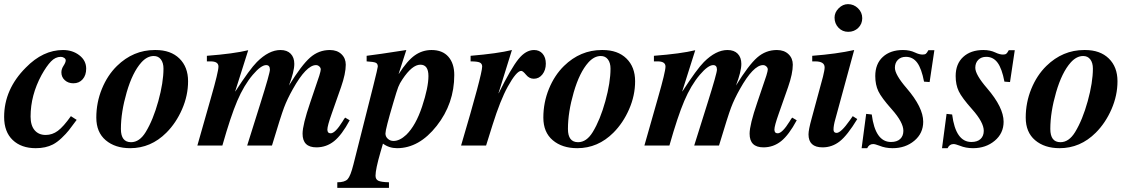

<svg xmlns="http://www.w3.org/2000/svg" viewBox="-25 -704 5486 929"><path d="M318 -142 346 -124Q321 -90 308 -73.5Q295 -57 273.5 -36.5Q252 -16 231 -5Q196 13 148 13Q78 13 36.5 -26.5Q-5 -66 -5 -138Q-5 -272 100 -377Q183 -462 280 -462Q326 -462 359 -436.5Q392 -411 392 -372Q392 -340 375 -320.5Q358 -301 330 -301Q305 -301 288.5 -316Q272 -331 272 -354Q272 -370 282.5 -386Q293 -402 293 -412Q293 -419 285.5 -424Q278 -429 269 -429Q243 -429 221.5 -406.5Q200 -384 176 -341Q123 -243 123 -140Q123 -97 142.5 -74Q162 -51 196 -51Q228 -51 255 -71Q282 -91 318 -142Z M724 -462H728Q801 -462 843 -421Q885 -380 885 -311Q885 -242 856 -175.5Q827 -109 780 -62Q705 13 605 13Q532 13 486.5 -25.5Q441 -64 441 -135Q441 -208 468 -274Q495 -340 541 -385Q620 -462 724 -462ZM766 -372Q766 -400 753.5 -416.5Q741 -433 719 -433Q687 -433 659 -402Q616 -354 588 -257.5Q560 -161 560 -80Q560 -16 609 -16Q650 -16 680 -65Q716 -124 741 -214.5Q766 -305 766 -372Z M1645 -135 1667 -122Q1629 -51 1591.5 -21Q1554 9 1506 9Q1439 9 1439 -57Q1439 -100 1476 -208L1520 -338Q1527 -361 1527 -368Q1527 -376 1520 -382.5Q1513 -389 1504 -389Q1457 -389 1392 -273Q1365 -225 1349.5 -184Q1334 -143 1291 0H1171L1236 -207Q1281 -350 1281 -367Q1281 -389 1263 -389Q1238 -389 1198 -342Q1155 -291 1123 -216Q1091 -141 1051 0H930L996 -232Q1032 -357 1032 -382Q1032 -407 994 -407H976V-434Q1106 -444 1176 -461L1113 -262H1114Q1184 -370 1218 -404Q1276 -462 1332 -462Q1364 -462 1381.5 -444Q1399 -426 1399 -395Q1399 -358 1373 -290Q1434 -389 1475.5 -425.5Q1517 -462 1571 -462Q1606 -462 1627 -442Q1648 -422 1648 -391Q1648 -348 1625 -282L1580 -154Q1559 -95 1559 -77Q1559 -59 1575 -59Q1597 -59 1633 -117Q1639 -128 1645 -135Z M1904 -347H1905Q1946 -411 1982.5 -436.5Q2019 -462 2063 -462Q2116 -462 2144.5 -429.5Q2173 -397 2173 -341Q2173 -203 2088 -95Q2003 13 1896 13Q1858 13 1828 -9L1816 32Q1792 115 1792 146Q1792 164 1805.5 170.5Q1819 177 1857 178V205H1607V178Q1643 178 1657 163Q1671 148 1685 92L1781 -288Q1803 -376 1803 -382Q1803 -396 1793 -400.5Q1783 -405 1749 -407V-434Q1800 -440 1941 -462ZM2009 -391Q1969 -391 1922 -320Q1909 -301 1902 -283Q1895 -265 1878 -207Q1840 -79 1840 -58Q1840 -43 1851.5 -32.5Q1863 -22 1879 -22Q1909 -22 1941 -52Q1987 -97 2017.5 -189Q2048 -281 2048 -336Q2048 -391 2009 -391Z M2387 -253H2388Q2448 -374 2483.5 -418Q2519 -462 2559 -462Q2585 -462 2600.5 -444Q2616 -426 2616 -396Q2616 -365 2599.5 -344Q2583 -323 2558 -323Q2536 -323 2520.5 -342Q2505 -361 2497 -361Q2474 -361 2432 -285Q2396 -220 2358 -99L2327 0H2206Q2308 -345 2308 -382Q2308 -396 2296.5 -401.5Q2285 -407 2252 -407V-434Q2383 -445 2452 -462Z M2887 -462H2891Q2964 -462 3006 -421Q3048 -380 3048 -311Q3048 -242 3019 -175.5Q2990 -109 2943 -62Q2868 13 2768 13Q2695 13 2649.5 -25.5Q2604 -64 2604 -135Q2604 -208 2631 -274Q2658 -340 2704 -385Q2783 -462 2887 -462ZM2929 -372Q2929 -400 2916.5 -416.5Q2904 -433 2882 -433Q2850 -433 2822 -402Q2779 -354 2751 -257.5Q2723 -161 2723 -80Q2723 -16 2772 -16Q2813 -16 2843 -65Q2879 -124 2904 -214.5Q2929 -305 2929 -372Z M3808 -135 3830 -122Q3792 -51 3754.5 -21Q3717 9 3669 9Q3602 9 3602 -57Q3602 -100 3639 -208L3683 -338Q3690 -361 3690 -368Q3690 -376 3683 -382.5Q3676 -389 3667 -389Q3620 -389 3555 -273Q3528 -225 3512.5 -184Q3497 -143 3454 0H3334L3399 -207Q3444 -350 3444 -367Q3444 -389 3426 -389Q3401 -389 3361 -342Q3318 -291 3286 -216Q3254 -141 3214 0H3093L3159 -232Q3195 -357 3195 -382Q3195 -407 3157 -407H3139V-434Q3269 -444 3339 -461L3276 -262H3277Q3347 -370 3381 -404Q3439 -462 3495 -462Q3527 -462 3544.5 -444Q3562 -426 3562 -395Q3562 -358 3536 -290Q3597 -389 3638.5 -425.5Q3680 -462 3734 -462Q3769 -462 3790 -442Q3811 -422 3811 -391Q3811 -348 3788 -282L3743 -154Q3722 -95 3722 -77Q3722 -59 3738 -59Q3760 -59 3796 -117Q3802 -128 3808 -135Z M4079 -550Q4051 -550 4032 -570Q4013 -590 4013 -619Q4013 -644 4033 -664Q4053 -684 4078 -684Q4106 -684 4126.5 -664Q4147 -644 4147 -616Q4147 -588 4127.5 -569Q4108 -550 4079 -550ZM4101 -142 4123 -128Q4075 -49 4038 -20Q4001 9 3955 9Q3887 9 3887 -54Q3887 -76 3902 -130L3957 -333Q3965 -365 3965 -378Q3965 -407 3919 -407H3905V-434Q4023 -443 4108 -462L4017 -128Q4008 -97 4008 -77Q4008 -61 4023 -61Q4044 -61 4087 -122Z M4496 -461 4473 -307 4446 -309Q4434 -372 4413 -400.5Q4392 -429 4358 -429Q4334 -429 4319.5 -414.5Q4305 -400 4305 -376Q4305 -343 4362 -277Q4442 -184 4442 -115Q4442 -59 4399 -23Q4356 13 4294 13Q4259 13 4230 1Q4209 -7 4200 -7Q4180 -7 4171 13H4144L4166 -153L4193 -150Q4210 -17 4286 -17Q4315 -17 4330.5 -31.5Q4346 -46 4346 -71Q4346 -112 4290 -175Q4240 -231 4225 -262.5Q4210 -294 4210 -336Q4210 -395 4246.5 -428.5Q4283 -462 4344 -462Q4377 -462 4402 -450Q4423 -440 4439 -440Q4450 -440 4455 -444Q4460 -448 4467 -461Z M4885 -461 4862 -307 4835 -309Q4823 -372 4802 -400.5Q4781 -429 4747 -429Q4723 -429 4708.5 -414.5Q4694 -400 4694 -376Q4694 -343 4751 -277Q4831 -184 4831 -115Q4831 -59 4788 -23Q4745 13 4683 13Q4648 13 4619 1Q4598 -7 4589 -7Q4569 -7 4560 13H4533L4555 -153L4582 -150Q4599 -17 4675 -17Q4704 -17 4719.5 -31.5Q4735 -46 4735 -71Q4735 -112 4679 -175Q4629 -231 4614 -262.5Q4599 -294 4599 -336Q4599 -395 4635.5 -428.5Q4672 -462 4733 -462Q4766 -462 4791 -450Q4812 -440 4828 -440Q4839 -440 4844 -444Q4849 -448 4856 -461Z M5221 -462H5225Q5298 -462 5340 -421Q5382 -380 5382 -311Q5382 -242 5353 -175.5Q5324 -109 5277 -62Q5202 13 5102 13Q5029 13 4983.5 -25.5Q4938 -64 4938 -135Q4938 -208 4965 -274Q4992 -340 5038 -385Q5117 -462 5221 -462ZM5263 -372Q5263 -400 5250.5 -416.5Q5238 -433 5216 -433Q5184 -433 5156 -402Q5113 -354 5085 -257.5Q5057 -161 5057 -80Q5057 -16 5106 -16Q5147 -16 5177 -65Q5213 -124 5238 -214.5Q5263 -305 5263 -372Z"/></svg>

Font: STIX MathJax Main
Style: Bold Italic
Weight: 700
Italic angle: -16.33°
Designer: MicroPress Inc., with final additions and corrections provided by Coen Hoffman, Elsevier (retired)
Version: Version 1.1.1